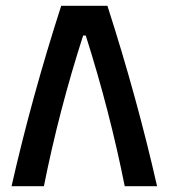

<svg xmlns="http://www.w3.org/2000/svg" viewBox="-20 -645 584 665"><path d="M192 -625H352Q455 -305 524 0H412Q360 -261 277 -522H268Q185 -265 132 0H20Q89 -305 192 -625Z"/></svg>

Font: Changa Medium
Style: Regular
Weight: 500
Designer: Eduardo Rodriguez Tunni
Foundry: Eduardo Rodriguez Tunni
Version: Version 2.002; ttfautohint (v1.5) -l 8 -r 50 -G 150 -x 14 -H